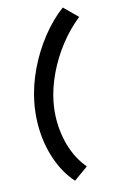

<svg xmlns="http://www.w3.org/2000/svg" viewBox="-150 -919 751 1162"><g transform="rotate(-15 225.0 -338.0)"><path d="M39.6 -203.1Q39.6 -276.4 54.2 -348.6Q73.7 -445.3 119.4 -540.8Q165 -636.2 229.5 -717.5Q293.9 -798.8 368.2 -854L449.7 -773.4Q380.4 -718.8 322 -644.3Q263.7 -569.8 223.4 -485.4Q183.1 -400.9 166.5 -317.4Q155.3 -258.8 155.3 -203.1Q155.3 -110.8 182.6 -28.3Q210 54.2 260.3 112.3L168.9 177.7Q107.4 109.9 73.5 9.8Q39.6 -90.3 39.6 -203.1Z"/></g></svg>

Font: Reddit Sans Fudge ExBold Italic
Style: Regular
Weight: 800
Italic angle: -11.25°
Designer: Stephen Hutchings
Version: Version 1.013